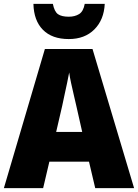

<svg xmlns="http://www.w3.org/2000/svg" viewBox="-20 -968 710 988"><path d="M470 0 438 -136H234L202 0H0L211 -716H456L670 0ZM373 -422Q368 -444 360.5 -476Q353 -508 346 -540Q339 -572 336 -595Q332 -573 325.5 -542Q319 -511 312 -479.5Q305 -448 300 -423L269 -289H403ZM519 -948Q515 -866 465.5 -816.5Q416 -767 334 -767Q248 -767 201 -814.5Q154 -862 152 -948H252Q260 -908 278.5 -895Q297 -882 334 -882Q365 -882 387 -895.5Q409 -909 416 -948Z"/></svg>

Font: Noto Sans Lao Looped SemiCondensed Black
Style: Regular
Weight: 900
Width: 4
Designer: Mark Frömberg, Ben Mitchell
Foundry: The Fontpad Ltd
Version: Version 1.002; ttfautohint (v1.8.4.7-5d5b)